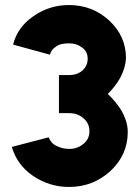

<svg xmlns="http://www.w3.org/2000/svg" viewBox="-20 -544 553 762"><path d="M254 -524Q176 -524 113 -480Q49 -436 32 -367L178 -327Q184 -348 201 -358Q211 -366 224 -369Q237 -372 254 -372Q284 -372 305 -356Q328 -340 328 -311Q328 -283 307 -264Q286 -246 254 -246H214V-95H254Q289 -95 312 -74Q335 -54 335 -23Q335 8 311 27Q287 47 256 47Q241 47 228.5 44Q216 41 204 35Q193 30 185.5 21.5Q178 13 173 1L27 39Q37 74 57.5 102.5Q78 131 111 154Q176 198 254 198Q349 198 418 135Q487 71 487 -20Q487 -64 459 -110Q449 -125 436.5 -140.5Q424 -156 408 -171Q440 -204 457 -235Q468 -256 473.5 -275Q479 -294 480 -313Q480 -401 413 -463Q346 -524 254 -524Z"/></svg>

Font: Unageo
Style: ExtraBold
Weight: 800
Designer: Richard Sepsi
Foundry: Richard Sepsi
Version: Version 2.000